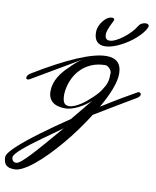

<svg xmlns="http://www.w3.org/2000/svg" viewBox="-191 -768 1082 1328"><g transform="rotate(10 350.5 -104.0)"><path d="M751 -200.7Q754.4 -202.6 759.3 -202.6Q765.1 -202.6 769.8 -199Q774.4 -195.3 774.4 -189Q774.4 -182.6 769 -175.3Q763.7 -168 751 -160.2Q727.1 -146 696 -127.7Q665 -109.4 629.2 -87.9Q593.3 -66.4 553.2 -42.2Q513.2 -18.1 471.2 7.3Q435.5 64.5 394.3 121.1Q353 177.7 309.6 229.2Q266.1 280.8 222.7 325.2Q179.2 369.6 139.2 402.3Q99.1 435.1 64.2 453.6Q29.3 472.2 3.9 472.2Q-14.6 472.2 -29.3 468.8Q-43.9 465.3 -54 456.8Q-64 448.2 -69.1 434.1Q-74.2 419.9 -74.2 398.4Q-74.2 386.2 -59.1 366.2Q-43.9 346.2 -16.6 320.6Q10.7 294.9 48.3 264.4Q85.9 233.9 130.6 200.7Q175.3 167.5 225.6 132.1Q275.9 96.7 328.1 61.5Q382.8 -5.9 451.2 -87.9Q432.6 -70.8 410.6 -55.7Q388.7 -40.5 365.5 -29.1Q342.3 -17.6 319.3 -10.7Q296.4 -3.9 276.4 -3.9Q250 -3.9 227.8 -9.3Q205.6 -14.6 189.5 -26.6Q173.3 -38.6 164.3 -57.6Q155.3 -76.7 155.3 -104Q155.3 -131.8 163.3 -157.5Q171.4 -183.1 185.1 -206.1Q198.7 -229 215.8 -249Q232.9 -269 251.5 -285.6Q269.5 -305.2 289.8 -323Q310.1 -340.8 333.5 -356.4L0 -160.2Q-8.3 -155.8 -13.7 -155.8Q-25.9 -155.8 -25.9 -168Q-25.9 -174.8 -19.8 -183.6Q-13.7 -192.4 0 -200.7Q83.5 -251.5 157 -290.5Q230.5 -329.6 292.7 -356.2Q355 -382.8 406 -396.5Q457 -410.2 495.6 -410.2Q547.4 -410.2 574.7 -384Q602.1 -357.9 602.1 -303.2Q602.1 -279.8 595.5 -252Q588.9 -224.1 576.9 -192.6Q564.9 -161.1 548.1 -127Q531.2 -92.8 510.7 -57.1Q581.1 -101.6 642.3 -137.9Q703.6 -174.3 751 -200.7ZM252.4 -100.1Q252.4 -58.6 262.9 -41.3Q273.4 -23.9 298.3 -23.9Q316.4 -23.9 337.4 -32.7Q358.4 -41.5 379.9 -55.4Q401.4 -69.3 421.6 -86.7Q441.9 -104 459 -120.6Q476.1 -137.2 488 -151.4Q500 -165.5 504.9 -173.8Q516.6 -191.4 523.9 -205.1Q531.2 -218.8 535.6 -232.7Q540 -246.6 541.5 -262.5Q543 -278.3 543 -300.3Q543 -307.6 538.6 -315.9Q534.2 -324.2 527.6 -331.1Q521 -337.9 513.4 -342.3Q505.9 -346.7 500 -346.7Q442.4 -346.7 397.7 -326.4Q353 -306.2 321.8 -272Q290.5 -237.8 272.9 -193.4Q255.4 -148.9 252.4 -100.1ZM6.8 425.8Q19.5 425.8 42 407.2Q64.5 388.7 99.1 352.1Q133.8 315.4 181.2 260.5Q228.5 205.6 291 132.8Q259.3 155.8 223.4 181.2Q187.5 206.5 152.6 231.7Q117.7 256.8 85.7 281.2Q53.7 305.7 29.1 326.9Q4.4 348.1 -10 365Q-24.4 381.8 -24.4 392.6Q-24.4 397 -22.9 402.8Q-21.5 408.7 -17.8 413.8Q-14.2 418.9 -8.1 422.4Q-2 425.8 6.8 425.8ZM444.8 -661.1Q454.6 -669.4 465.8 -673.8Q477.1 -678.2 486.3 -678.2Q494.1 -678.2 498.8 -675.5Q503.4 -672.9 503.4 -667Q503.4 -662.6 501.5 -659.2Q497.1 -649.4 490.7 -636.7Q484.4 -624 478.3 -610.4Q472.2 -596.7 468 -583.3Q463.9 -569.8 463.9 -558.1Q463.9 -536.1 472.7 -527.3Q481.4 -518.6 496.1 -518.6Q514.6 -518.6 540 -531Q565.4 -543.5 590.8 -563Q616.2 -582.5 638.7 -606.2Q661.1 -629.9 674.3 -652.3Q682.6 -666.5 696.8 -673.3Q710.9 -680.2 723.6 -680.2Q733.4 -680.2 739.7 -676.3Q746.1 -672.4 746.1 -664.1Q746.1 -661.1 743.7 -653.8Q735.4 -634.8 718.5 -614.3Q701.7 -593.8 679.2 -573.7Q656.7 -553.7 629.9 -535.9Q603 -518.1 575.4 -504.4Q547.9 -490.7 521 -482.7Q494.1 -474.6 470.7 -474.6Q454.1 -474.6 440.2 -479.2Q426.3 -483.9 416 -494.1Q405.8 -504.4 400.1 -520.8Q394.5 -537.1 394.5 -560.5Q394.5 -585.4 407 -611.6Q419.4 -637.7 444.8 -661.1Z"/></g></svg>

Font: Meddon
Style: Regular
Weight: 400
Designer: Vernon Adams
Foundry: Vernon Adams
Version: Version 1.000